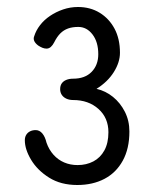

<svg xmlns="http://www.w3.org/2000/svg" viewBox="-20 -721 440 549"><path d="M201 -192Q154 -192 120.5 -213Q87 -234 69 -264Q51 -294 51 -320Q51 -329 55 -335.5Q59 -342 66 -345.5Q73 -349 82 -349Q93 -349 101 -339.5Q109 -330 113 -313Q120 -293 133 -278.5Q146 -264 163.5 -256.5Q181 -249 202 -249Q227 -249 247 -259.5Q267 -270 278.5 -291Q290 -312 290 -343Q290 -384 261.5 -409.5Q233 -435 189 -435Q178 -435 169.5 -439Q161 -443 156.5 -450Q152 -457 152 -466Q152 -476 156.5 -482.5Q161 -489 169.5 -492.5Q178 -496 189 -496Q223 -496 242 -515.5Q261 -535 261 -566Q261 -601 244.5 -622.5Q228 -644 204 -644Q187 -644 174.5 -639.5Q162 -635 152.5 -625.5Q143 -616 135 -600Q131 -592 125.5 -587Q120 -582 113 -582Q107 -582 101 -584.5Q95 -587 89 -591Q72 -604 78 -618Q83 -634 94.5 -649Q106 -664 123 -675.5Q140 -687 160.5 -694Q181 -701 203 -701Q238 -701 265 -684.5Q292 -668 307.5 -639Q323 -610 323 -570Q323 -543 305.5 -515Q288 -487 256 -467Q282 -461 303 -444Q324 -427 337 -401.5Q350 -376 350 -345Q350 -296 331 -261.5Q312 -227 278.5 -209.5Q245 -192 201 -192Z"/></svg>

Font: Fredoka Condensed Light
Style: Regular
Weight: 300
Width: 3
Designer: Ben Nathan
Foundry: Milena B. Brandão, Ben Nathan
Version: Version 2.001